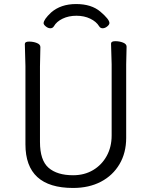

<svg xmlns="http://www.w3.org/2000/svg" viewBox="-20 -913 750 951"><path d="M196 -798Q196 -816 233 -851Q281 -893 357 -893Q433 -893 477.5 -855Q522 -817 522 -799Q522 -791 511 -782Q500 -773 488.5 -773Q477 -773 471 -783Q457 -806 427 -820.5Q397 -835 358.5 -835Q320 -835 290 -820.5Q260 -806 247 -783Q241 -773 229.5 -773Q218 -773 207 -782Q196 -791 196 -798ZM180 -680 178 -584V-210Q178 -119 220.5 -82Q263 -45 342 -45Q398 -45 441 -70.5Q484 -96 508.5 -140.5Q533 -185 533 -242V-595L530 -697Q530 -709 551 -709Q572 -709 589.5 -702Q607 -695 607 -682L605 -594V-230Q605 -156 572 -100Q539 -44 480 -13Q421 18 342 18Q106 18 106 -198V-586L103 -695Q103 -707 124 -707Q145 -707 162.5 -700Q180 -693 180 -680Z"/></svg>

Font: QiushuiShotai
Style: Regular
Weight: 600
Designer: Fontworks Inc.
Foundry: Fontworks Inc.
Version: Version 1.250